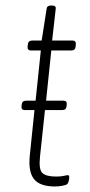

<svg xmlns="http://www.w3.org/2000/svg" viewBox="-20 -670 328 696"><path d="M180 6Q125 6 103.5 -20.5Q82 -47 88 -106L105 -271H70Q57 -271 58 -284L59 -292Q60 -305 75 -305H109L128 -487H92Q79 -487 80 -501L81 -509Q82 -523 97 -523H131L149 -638Q150 -650 165 -650H168Q184 -650 182 -638L169 -523H243Q256 -523 255 -509L254 -501Q253 -487 238 -487H166L147 -305H210Q223 -305 222 -292L221 -284Q220 -271 205 -271H143L125 -102Q120 -56 133.5 -43Q147 -30 183 -30Q202 -30 211.5 -32.5Q221 -35 226 -35Q231 -35 231 -28Q231 -21 229 -13.5Q227 -6 224 -3Q220 1 205.5 3.5Q191 6 180 6Z"/></svg>

Font: Asap Condensed Condensed Thin
Style: Italic
Weight: 100
Width: 3
Italic angle: -6°
Designer: Pablo Cosgaya
Foundry: Omnibus-Type
Version: Version 3.001; ttfautohint (v1.8.4.7-5d5b)